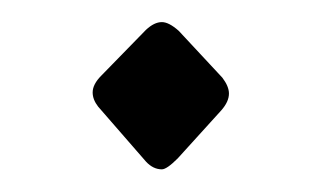

<svg xmlns="http://www.w3.org/2000/svg" viewBox="-20 -429 288 172"><path d="M70.8 -361.3 110.8 -402.3Q118.2 -409.2 125 -409.2Q131.3 -409.2 140.1 -401.4L179.2 -359.4Q185.1 -351.6 185.1 -345.2Q185.1 -337.9 178.2 -330.1L139.2 -287.1Q129.4 -277.3 125 -277.3Q117.2 -277.3 110.8 -284.2L67.9 -333.5Q63 -339.8 63 -346.2Q63 -353.5 70.8 -361.3Z"/></svg>

Font: Otrack
Style: Regular
Weight: 400
Designer: Sodina
Foundry: Sodina
Version: Version 2.10 June 16, 2016